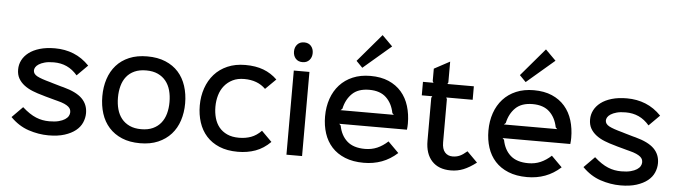

<svg xmlns="http://www.w3.org/2000/svg" viewBox="-54 -1186 5051 1432"><g transform="rotate(5 2471.5 -470.0)"><path d="M606 -178Q606 -142 591 -107.5Q576 -73 543.5 -47Q511 -21 461 -5Q411 11 341 11Q266 11 191 -14Q116 -39 55 -101L135 -182Q163 -157 188.5 -140Q214 -123 238.5 -113Q263 -103 287.5 -98.5Q312 -94 338 -94Q380 -94 408.5 -101.5Q437 -109 454.5 -120.5Q472 -132 480 -146Q488 -160 488 -174Q488 -186 484 -196Q480 -206 469 -215.5Q458 -225 438 -234Q418 -243 386 -251Q381 -252 365 -256.5Q349 -261 330.5 -266Q312 -271 295.5 -275.5Q279 -280 274 -282Q233 -293 196.5 -307.5Q160 -322 132.5 -343Q105 -364 89 -392Q73 -420 73 -459Q73 -496 89.5 -528.5Q106 -561 138.5 -586Q171 -611 220 -625.5Q269 -640 334 -640Q409 -640 473.5 -614Q538 -588 591 -533L511 -453Q475 -495 431.5 -515Q388 -535 334 -535Q293 -535 266 -527.5Q239 -520 222 -509Q205 -498 198 -485.5Q191 -473 191 -462Q191 -436 220.5 -420Q250 -404 321 -385Q326 -383 340.5 -379Q355 -375 371.5 -370Q388 -365 402.5 -361Q417 -357 422 -356Q519 -330 562.5 -286.5Q606 -243 606 -178Z M1336 -315Q1336 -246 1316.5 -186.5Q1297 -127 1258 -83.5Q1219 -40 1161 -15Q1103 10 1026 10Q948 10 890 -14.5Q832 -39 793 -82.5Q754 -126 735 -185.5Q716 -245 716 -315Q716 -385 735.5 -444.5Q755 -504 793.5 -547.5Q832 -591 890 -615.5Q948 -640 1025 -640Q1103 -640 1161.5 -615.5Q1220 -591 1258.5 -548Q1297 -505 1316.5 -445Q1336 -385 1336 -315ZM1219 -315Q1219 -362 1208 -402Q1197 -442 1173.5 -471.5Q1150 -501 1113.5 -518Q1077 -535 1026 -535Q975 -535 938.5 -518.5Q902 -502 878.5 -472.5Q855 -443 844 -402.5Q833 -362 833 -315Q833 -268 844 -228Q855 -188 878.5 -158.5Q902 -129 938.5 -112Q975 -95 1026 -95Q1077 -95 1113.5 -112Q1150 -129 1173.5 -158.5Q1197 -188 1208 -228Q1219 -268 1219 -315Z M2002 -85Q1951 -34 1890.5 -12Q1830 10 1758 10Q1678 10 1619.5 -14.5Q1561 -39 1522.5 -82Q1484 -125 1465 -183.5Q1446 -242 1446 -310Q1446 -379 1467 -439.5Q1488 -500 1527.5 -544.5Q1567 -589 1625.5 -614.5Q1684 -640 1759 -640Q1837 -640 1895 -618Q1953 -596 1998 -552L1920 -475Q1860 -535 1760 -535Q1710 -535 1673.5 -517Q1637 -499 1612 -468.5Q1587 -438 1575 -397Q1563 -356 1563 -310Q1563 -266 1574 -226.5Q1585 -187 1608.5 -158Q1632 -129 1669 -112Q1706 -95 1758 -95Q1807 -95 1848 -110Q1889 -125 1925 -162Z M2251 -772Q2251 -740 2232 -719Q2213 -698 2181 -698Q2148 -698 2129.5 -719Q2111 -740 2111 -772Q2111 -804 2130 -825Q2149 -846 2181 -846Q2214 -846 2232.5 -825Q2251 -804 2251 -772ZM2239 0H2122V-630H2239Z M2837 -873 2629 -695 2582 -743 2759 -951ZM3004 -310Q3004 -288 3001 -264H2494L2506 -252Q2520 -178 2567.5 -136Q2615 -94 2701 -94Q2751 -94 2792.5 -112Q2834 -130 2872 -165L2952 -85Q2898 -36 2835.5 -13Q2773 10 2701 10Q2620 10 2560 -14.5Q2500 -39 2461 -82Q2422 -125 2403 -183.5Q2384 -242 2384 -310Q2384 -382 2405 -442.5Q2426 -503 2466 -547Q2506 -591 2564 -615.5Q2622 -640 2696 -640Q2774 -640 2832 -615Q2890 -590 2928.5 -545.5Q2967 -501 2985.5 -440.5Q3004 -380 3004 -310ZM2894 -366 2882 -378Q2868 -450 2822.5 -493Q2777 -536 2696 -536Q2613 -536 2568 -492Q2523 -448 2508 -378L2495 -366Z M3543 -65Q3492 -26 3447.5 -8Q3403 10 3352 10Q3261 10 3211 -44Q3161 -98 3161 -195V-517L3168 -529H3089V-630H3168L3161 -642V-735L3278 -798V-642L3272 -630H3470V-529H3272L3278 -517V-194Q3278 -144 3299.5 -119.5Q3321 -95 3357 -95Q3386 -95 3410 -105.5Q3434 -116 3465 -143Z M4060 -873 3852 -695 3805 -743 3982 -951ZM4227 -310Q4227 -288 4224 -264H3717L3729 -252Q3743 -178 3790.5 -136Q3838 -94 3924 -94Q3974 -94 4015.5 -112Q4057 -130 4095 -165L4175 -85Q4121 -36 4058.5 -13Q3996 10 3924 10Q3843 10 3783 -14.5Q3723 -39 3684 -82Q3645 -125 3626 -183.5Q3607 -242 3607 -310Q3607 -382 3628 -442.5Q3649 -503 3689 -547Q3729 -591 3787 -615.5Q3845 -640 3919 -640Q3997 -640 4055 -615Q4113 -590 4151.5 -545.5Q4190 -501 4208.5 -440.5Q4227 -380 4227 -310ZM4117 -366 4105 -378Q4091 -450 4045.5 -493Q4000 -536 3919 -536Q3836 -536 3791 -492Q3746 -448 3731 -378L3718 -366Z M4888 -178Q4888 -142 4873 -107.5Q4858 -73 4825.5 -47Q4793 -21 4743 -5Q4693 11 4623 11Q4548 11 4473 -14Q4398 -39 4337 -101L4417 -182Q4445 -157 4470.5 -140Q4496 -123 4520.5 -113Q4545 -103 4569.5 -98.5Q4594 -94 4620 -94Q4662 -94 4690.5 -101.5Q4719 -109 4736.5 -120.5Q4754 -132 4762 -146Q4770 -160 4770 -174Q4770 -186 4766 -196Q4762 -206 4751 -215.5Q4740 -225 4720 -234Q4700 -243 4668 -251Q4663 -252 4647 -256.5Q4631 -261 4612.5 -266Q4594 -271 4577.5 -275.5Q4561 -280 4556 -282Q4515 -293 4478.5 -307.5Q4442 -322 4414.5 -343Q4387 -364 4371 -392Q4355 -420 4355 -459Q4355 -496 4371.5 -528.5Q4388 -561 4420.5 -586Q4453 -611 4502 -625.5Q4551 -640 4616 -640Q4691 -640 4755.5 -614Q4820 -588 4873 -533L4793 -453Q4757 -495 4713.5 -515Q4670 -535 4616 -535Q4575 -535 4548 -527.5Q4521 -520 4504 -509Q4487 -498 4480 -485.5Q4473 -473 4473 -462Q4473 -436 4502.5 -420Q4532 -404 4603 -385Q4608 -383 4622.5 -379Q4637 -375 4653.5 -370Q4670 -365 4684.5 -361Q4699 -357 4704 -356Q4801 -330 4844.5 -286.5Q4888 -243 4888 -178Z"/></g></svg>

Font: TypoPRO Sinkin Sans
Style: 500 Medium
Weight: 500
Designer: Keith Bates
Foundry: K-Type
Version: Sinkin Sans (version 1.0)  by Keith Bates   •   © 2014   www